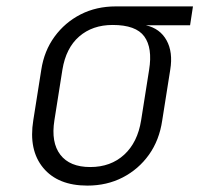

<svg xmlns="http://www.w3.org/2000/svg" viewBox="-20 -570 640 600"><path d="M253 10Q161 10 115 -45.5Q69 -101 84 -194L109 -352Q118 -411 150.5 -455.5Q183 -500 232 -525Q281 -550 342 -550H583L574 -491H436Q480 -481 500.5 -444Q521 -407 512 -352L487 -194Q478 -132 445.5 -86.5Q413 -41 363.5 -15.5Q314 10 253 10ZM262 -48Q326 -48 368 -86.5Q410 -125 421 -194L446 -352Q457 -420 431 -456Q405 -492 332 -492Q269 -492 227.5 -456Q186 -420 175 -352L150 -194Q139 -125 168.5 -86.5Q198 -48 262 -48Z"/></svg>

Font: NKDuy Mono ExtraLight
Style: Italic
Weight: 200
Italic angle: -9°
Monospace: yes
Designer: NKDuy
Foundry: NKDuy
Version: Version 2.251; ttfautohint (v1.8.4.7-5d5b)